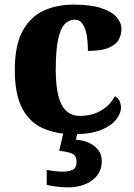

<svg xmlns="http://www.w3.org/2000/svg" viewBox="-20 -570 581 830"><path d="M300 10Q223 10 165.5 -15.5Q108 -41 76 -101.5Q44 -162 44 -267Q44 -375 78 -436.5Q112 -498 169 -524Q226 -550 297 -550Q372 -550 417.5 -535Q463 -520 484 -496Q505 -472 505 -444Q505 -423 494.5 -401Q484 -379 452.5 -364.5Q421 -350 360 -350Q360 -386 355 -416.5Q350 -447 337.5 -466Q325 -485 303 -485Q278 -485 259.5 -465.5Q241 -446 231 -399Q221 -352 221 -268Q221 -201 232 -157Q243 -113 266 -91Q289 -69 326 -69Q363 -69 392.5 -80.5Q422 -92 443.5 -111.5Q465 -131 476 -154Q491 -147 497 -133Q503 -119 503 -105Q503 -80 482 -53Q461 -26 416.5 -8Q372 10 300 10ZM273 240Q257 240 228.5 237Q200 234 182 229V164Q200 168 218.5 170Q237 172 250 172Q279 172 295 163.5Q311 155 311 130Q311 101 289.5 93Q268 85 236 82L257 -9H318L308 34Q341 36 366 48Q391 60 405.5 79.5Q420 99 420 126Q420 179 378.5 209.5Q337 240 273 240Z"/></svg>

Font: Noto Serif Ethiopic ExtraBold
Style: Regular
Weight: 800
Version: Version 2.102